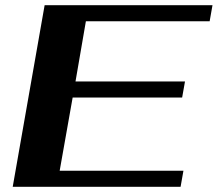

<svg xmlns="http://www.w3.org/2000/svg" viewBox="-20 -720 839 740"><path d="M152 -700H799L788 -638H311L271 -406H693L682 -344H260L210 -62H687L676 0H29Z"/></svg>

Font: Fahkwang
Style: Bold Italic
Weight: 700
Italic angle: -10°
Designer: Suppakit Chalermlarp | Katatrad Co.,Ltd.
Foundry: Cadson Demak Co.,Ltd.
Version: Version 1.000; ttfautohint (v1.6)